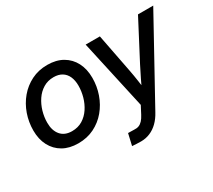

<svg xmlns="http://www.w3.org/2000/svg" viewBox="-137 -790 1390 1252"><g transform="rotate(-30 558.0 -164.0)"><path d="M245.6 11.7Q179.2 11.7 131.3 -15.6Q83.5 -43 57.6 -92.3Q31.7 -141.6 31.7 -207Q31.7 -270.5 52.2 -329.1Q72.8 -387.7 111.3 -433.6Q149.9 -479.5 203.6 -506.3Q257.3 -533.2 323.7 -533.2Q390.1 -533.2 438 -505.6Q485.8 -478 511.5 -428.5Q537.1 -378.9 537.1 -313Q537.1 -250 516.6 -191.7Q496.1 -133.3 457.8 -87.4Q419.4 -41.5 365.7 -14.9Q312 11.7 245.6 11.7ZM249.5 -77.6Q294.9 -77.6 329.1 -98.6Q363.3 -119.6 386.5 -154.5Q409.7 -189.5 421.4 -231.2Q433.1 -272.9 433.1 -314.5Q433.1 -354 420.2 -383.1Q407.2 -412.1 381.8 -427.7Q356.4 -443.4 319.3 -443.4Q275.4 -443.4 241.2 -422.6Q207 -401.9 183.6 -367.2Q160.2 -332.5 147.9 -290.5Q135.7 -248.5 135.7 -205.6Q135.7 -147 165 -112.3Q194.3 -77.6 249.5 -77.6ZM538.6 202.1 558.6 115.2 604.5 116.2Q623.5 117.7 638.7 112.1Q653.8 106.4 667 92.3Q680.2 78.1 692.4 54.7L722.2 -2.4L607.4 -522.5H714.4L770.5 -233.4Q778.8 -190.9 784.9 -148.4Q791 -106 796.9 -64H767.6Q787.1 -106 807.6 -148.4Q828.1 -190.9 850.1 -233.4L1001.5 -522.5H1116.2L780.3 86.9Q759.8 125 732.9 151.4Q706.1 177.7 673.8 191.4Q641.6 205.1 605.5 205.1Q587.4 205.1 570.3 204.1Q553.2 203.1 538.6 202.1Z"/></g></svg>

Font: Inter 28pt Medium
Style: Italic
Weight: 500
Italic angle: -9.3988°
Designer: Rasmus Andersson
Foundry: rsms
Version: Version 4.001;git-66647c0bb